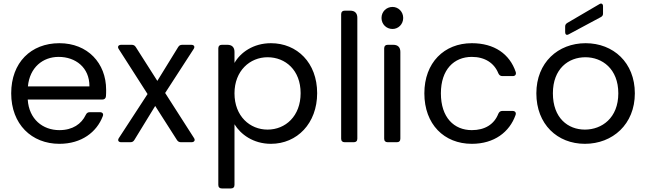

<svg xmlns="http://www.w3.org/2000/svg" viewBox="-20 -800 3634 1080"><path d="M483 -314H137C147 -421 221 -480 310 -480C404 -480 484 -421 483 -314ZM43 -275C43 -101 158 9 314 9C439 9 524 -57 558 -146C564 -160 556 -169 542 -169H485C474 -169 467 -164 462 -153C438 -103 389 -68 314 -68C221 -68 143 -129 136 -240H555C567 -240 575 -246 576 -259C577 -271 577 -282 577 -295C577 -445 473 -557 314 -557C154 -557 43 -448 43 -275Z M648 -524 810 -271 649 -24C640 -11 646 0 662 0H712C723 0 730 -3 736 -13L853 -204L975 -13C981 -3 989 0 999 0H1057C1073 0 1080 -11 1071 -24L909 -277L1069 -524C1078 -537 1072 -548 1056 -548H1006C995 -548 988 -545 982 -535L865 -345L744 -535C738 -545 730 -548 720 -548H662C646 -548 639 -537 648 -524Z M1504 -557C1404 -557 1332 -504 1299 -446V-508C1299 -534 1285 -548 1259 -548H1228C1215 -548 1208 -541 1208 -528V240C1208 253 1215 260 1228 260H1279C1292 260 1299 253 1299 240V-101C1333 -45 1404 9 1504 9C1651 9 1764 -106 1764 -276C1764 -447 1651 -557 1504 -557ZM1485 -478C1586 -478 1671 -405 1671 -276C1671 -147 1586 -71 1485 -71C1386 -71 1299 -146 1299 -275C1299 -402 1386 -478 1485 -478Z M1899 -720V-20C1899 -7 1906 0 1919 0H1970C1983 0 1990 -7 1990 -20V-700C1990 -726 1976 -740 1950 -740H1919C1906 -740 1899 -733 1899 -720Z M2141 -528V-20C2141 -7 2148 0 2161 0H2212C2225 0 2232 -7 2232 -20V-508C2232 -534 2218 -548 2192 -548H2161C2148 -548 2141 -541 2141 -528ZM2126 -699C2126 -664 2153 -637 2188 -637C2221 -637 2248 -664 2248 -699C2248 -734 2221 -761 2188 -761C2153 -761 2126 -734 2126 -699Z M2634 -557C2478 -557 2367 -447 2367 -275C2367 -101 2478 9 2634 9C2760 9 2846 -57 2880 -153C2885 -167 2877 -176 2863 -176H2806C2795 -176 2788 -171 2783 -160C2760 -101 2708 -68 2634 -68C2534 -68 2460 -139 2460 -275C2460 -409 2534 -480 2634 -480C2708 -480 2760 -445 2783 -388C2788 -377 2795 -372 2806 -372H2864C2878 -372 2885 -381 2881 -395C2847 -496 2761 -557 2634 -557Z M3270 9C3426 9 3551 -101 3551 -275C3551 -448 3430 -557 3274 -557C3119 -557 2997 -448 2997 -275C2997 -101 3115 9 3270 9ZM3270 -71C3175 -71 3090 -136 3090 -275C3090 -413 3177 -478 3273 -478C3367 -478 3458 -413 3458 -275C3458 -136 3365 -71 3270 -71ZM3352 -777 3171 -671C3163 -666 3159 -660 3159 -651V-619C3159 -606 3167 -600 3179 -607L3360 -704C3369 -709 3372 -715 3372 -724V-765C3372 -778 3363 -784 3352 -777Z"/></svg>

Font: Arvore Sans
Style: Regular
Weight: 400
Designer: Jonny Pinhorn (Latin) Dan Schunck (customization for Arvore)
Version: Version 1.000;Glyphs 3.3 (3305)